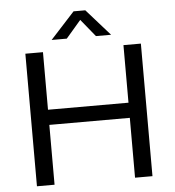

<svg xmlns="http://www.w3.org/2000/svg" viewBox="-59 -955 919 1010"><g transform="rotate(-5 400.0 -450.0)"><path d="M613 -700V-396H188V-700H95V0H188V-316H613V0H705V-700ZM429 -900H367L239 -760H319L398 -852L473 -760H553Z"/></g></svg>

Font: Gully
Style: Regular
Weight: 400
Designer: jaikishan Patel
Foundry: MagicType
Version: Version 1.000;Glyphs 3.2 (3242)